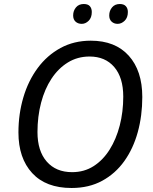

<svg xmlns="http://www.w3.org/2000/svg" viewBox="-20 -928 761 958"><path d="M337 10Q209 10 140.5 -64.5Q72 -139 72 -267Q72 -359 96.5 -442Q121 -525 168 -588.5Q215 -652 282 -688.5Q349 -725 433 -725Q555 -725 622.5 -650Q690 -575 690 -444Q690 -351 667.5 -269Q645 -187 600.5 -124.5Q556 -62 490 -26Q424 10 337 10ZM340 -69Q400 -69 447 -99Q494 -129 527 -181.5Q560 -234 577.5 -302Q595 -370 595 -446Q595 -541 550 -593.5Q505 -646 427 -646Q367 -646 319 -616.5Q271 -587 237 -535.5Q203 -484 185 -415.5Q167 -347 167 -269Q167 -175 213 -122Q259 -69 340 -69ZM567 -809Q549 -809 537 -820Q525 -831 525 -851Q525 -874 539 -891Q553 -908 578 -908Q598 -908 608 -897Q618 -886 618 -868Q618 -840 602 -824.5Q586 -809 567 -809ZM388 -809Q369 -809 357 -820Q345 -831 345 -851Q345 -874 359 -891Q373 -908 398 -908Q419 -908 428.5 -897Q438 -886 438 -868Q438 -840 422.5 -824.5Q407 -809 388 -809Z"/></svg>

Font: Noto Sans
Style: Italic
Weight: 400
Italic angle: -12°
Designer: Monotype Design Team
Foundry: Monotype Imaging Inc.
Version: Version 2.013; ttfautohint (v1.8.4.7-5d5b)